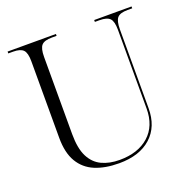

<svg xmlns="http://www.w3.org/2000/svg" viewBox="-128 -838 957 971"><g transform="rotate(-20 350.0 -352.0)"><path d="M352 10Q277 10 223 -12.5Q169 -35 139.5 -84.5Q110 -134 110 -215V-627Q110 -672 94.5 -688Q79 -704 40 -704H14V-714H274V-704H248Q208 -704 193 -687.5Q178 -671 178 -625V-210Q178 -133 200.5 -88.5Q223 -44 264 -24.5Q305 -5 360 -5Q459 -5 517.5 -57Q576 -109 576 -203V-627Q576 -672 560.5 -688Q545 -704 505 -704H480V-714H681V-704H656Q616 -704 601 -687.5Q586 -671 586 -625V-201Q586 -102 524 -46Q462 10 352 10Z"/></g></svg>

Font: Noto Serif Display Light
Style: Regular
Weight: 300
Designer: Monotype Design Team
Foundry: Monotype Imaging Inc.
Version: Version 2.009